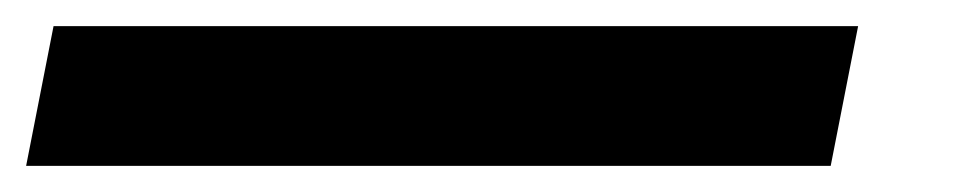

<svg xmlns="http://www.w3.org/2000/svg" viewBox="-26 100 740 147"><path d="M15 120 -6 227H610L631 120Z"/></svg>

Font: Charger Eco
Style: Obl
Weight: 1000
Designer: Jasper
Foundry: Cannot Into Space Fonts
Version: Version 1.1